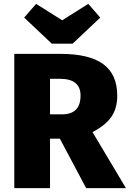

<svg xmlns="http://www.w3.org/2000/svg" viewBox="-20 -974 672 994"><path d="M356 -748H248L105 -883L167 -954L302 -869L437 -954L499 -883ZM426 0 290 -256H239V0H54V-695H295Q442 -695 514.5 -642Q587 -589 587 -479Q587 -413 556.5 -369Q526 -325 459 -290L632 0ZM239 -566V-382H301Q397 -382 397 -479Q397 -566 291 -566Z"/></svg>

Font: FiraGO ExtraBold
Style: Regular
Weight: 800
Designer: bBox Type
Foundry: bBox Type GmbH
Version: Version 1.001;PS 001.001;hotconv 1.0.88;makeotf.lib2.5.64775